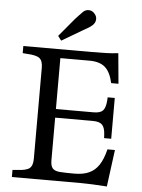

<svg xmlns="http://www.w3.org/2000/svg" viewBox="-61 -968 754 1022"><g transform="rotate(5 316.0 -457.5)"><path d="M549 6Q510 3 470.5 1.5Q431 0 405 0H41V-38L65 -40Q114 -42 131.5 -56Q149 -70 149 -107V-593Q149 -630 131.5 -644Q114 -658 65 -660L41 -662V-700H407Q444 -700 479 -701Q514 -702 548 -706L563 -544H524Q511 -603 482 -628Q453 -653 399 -653H243V-381H444Q480 -381 494 -396Q508 -411 511 -449L512 -467H550V-249H512L511 -268Q509 -305 494.5 -320Q480 -335 444 -335H243V-107Q243 -77 254.5 -64Q266 -51 294 -49Q322 -47 369 -47Q418 -47 449.5 -61.5Q481 -76 501.5 -107Q522 -138 535 -191H575ZM239 -746 221 -770 303 -868Q314 -880 323.5 -890Q333 -900 343 -910Q357 -922 374.5 -920.5Q392 -919 404 -904Q416 -890 414.5 -873Q413 -856 399 -843Q388 -833 376.5 -826.5Q365 -820 351 -812Z"/></g></svg>

Font: Hedvig Letters Serif
Style: Regular
Weight: 400
Designer: Alexander Örn & Tor Weibull
Foundry: Kanon Foundry
Version: Version 1.000